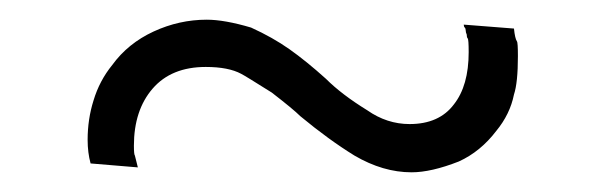

<svg xmlns="http://www.w3.org/2000/svg" viewBox="-20 -347 615 195"><path d="M72 -181 120 -177 117 -189Q116 -190 116 -199Q116 -235 135 -257Q154 -279 189 -279Q212 -279 225 -272Q229 -270 256 -253Q278 -236 285 -229Q314 -205 340 -189Q369 -172 398 -172Q418 -172 446 -183Q468 -193 484 -214Q498 -231 502 -251Q506 -263 506 -290Q506 -304 505 -305Q503 -308 502 -318L451 -322Q451 -320 452 -319Q453 -318 453 -316Q453 -314 454 -312Q454 -309 455 -308Q456 -307 456 -294Q456 -260 441 -241Q426 -221 396 -221Q373 -221 353 -235Q327 -251 311 -267Q291 -285 274 -297Q257 -309 235 -319Q208 -327 190 -327Q162 -327 136 -315Q110 -303 94 -281Q81 -265 75 -245Q69 -226 69 -205Q69 -192 72 -181Z"/></svg>

Font: NM-font
Style: Light
Weight: 500
Designer: ""
Foundry: ""
Version: ""